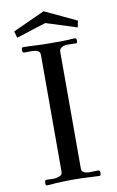

<svg xmlns="http://www.w3.org/2000/svg" viewBox="-98 -949 609 1001"><g transform="rotate(-10 206.5 -448.5)"><path d="M353 -18Q353 -14 352 -7.5Q351 -1 345 -1Q333 -1 321.5 -2Q310 -3 298 -3Q249 -6 198 -6Q176 -6 154 -5Q132 -4 110 -3Q100 -2 89.5 -1Q79 0 68 0Q60 0 60 -10Q60 -17 61 -23Q62 -29 71 -29Q81 -29 90 -28.5Q99 -28 109 -28Q121 -28 137.5 -34Q154 -40 154 -54V-675Q154 -692 141 -697.5Q128 -703 110.5 -703Q93 -703 78.5 -702.5Q64 -702 62 -707Q61 -709 61 -716Q61 -720 62 -725.5Q63 -731 68 -731Q101 -731 134.5 -729Q168 -727 201 -727H246Q262 -727 278.5 -727Q295 -727 311 -728Q319 -729 326.5 -729.5Q334 -730 341 -730Q352 -730 352 -719Q352 -713 351 -708Q350 -703 342 -703Q330 -703 318.5 -703.5Q307 -704 295 -704Q283 -704 269.5 -696.5Q256 -689 256 -675V-54Q256 -41 268 -35Q280 -29 292 -29Q305 -29 317.5 -29.5Q330 -30 343 -30Q353 -30 353 -18ZM375 -818 368 -783 205 -835 48 -785 38 -820 207 -897Z"/></g></svg>

Font: Kaisei HarunoUmi
Style: Regular
Weight: 400
Designer: Font-Kai, 金井和夫
Foundry: KAZUO KANAI
Version: Version 5.003